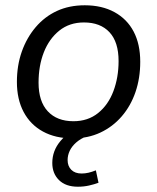

<svg xmlns="http://www.w3.org/2000/svg" viewBox="-20 -515 596 727"><path d="M255 9Q190 9 142.5 -17Q95 -43 69.5 -91Q44 -139 44 -205Q44 -267 62.5 -319.5Q81 -372 115 -412Q149 -452 195.5 -473.5Q242 -495 301 -495Q366 -495 413.5 -469Q461 -443 486 -395.5Q511 -348 511 -281Q511 -219 493 -166.5Q475 -114 441 -74.5Q407 -35 360 -13Q313 9 255 9ZM258 -56Q313 -56 351.5 -87Q390 -118 409.5 -170Q429 -222 429 -284Q429 -356 394.5 -393Q360 -430 298 -430Q243 -430 204.5 -399Q166 -368 146 -317Q126 -266 126 -202Q126 -131 161 -93.5Q196 -56 258 -56ZM275 192Q229 192 203.5 167Q178 142 178 102Q178 56 208.5 19.5Q239 -17 285 -36L310 0Q285 10 268.5 24.5Q252 39 244 56Q236 73 236 91Q236 114 250 128Q264 142 289 142Q302 142 315 139Q328 136 343 130L353 177Q337 183 317 187.5Q297 192 275 192Z"/></svg>

Font: Nunito Sans 12pt ExtraLight 12pt
Style: Italic
Weight: 400
Italic angle: -9°
Version: Version 3.101;gftools[0.9.27]